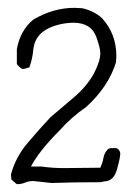

<svg xmlns="http://www.w3.org/2000/svg" viewBox="-20 -853 356 490"><path d="M23 -383Q21 -384 9 -395L8 -408Q20 -452 49.5 -487Q79 -522 109 -554L169 -605Q199 -630 219 -664Q236 -697 236 -717Q236 -730 226 -758Q213 -795 167 -795Q144 -795 119 -787Q70 -771 65 -727Q63 -703 55 -681Q50 -680 46.5 -678.5Q43 -677 37 -677Q32 -679 29 -683Q28 -683 28 -684Q24 -687 23 -690V-728Q32 -776 65 -803Q116 -833 170 -833L190 -832Q220 -825 240 -807Q277 -767 277 -709L276 -694Q257 -632 200 -580Q162 -554 131 -519Q80 -468 59 -428H86Q113 -424 143 -424L236 -425Q242 -438 244 -450Q246 -462 255 -472Q260 -475 263 -475H277Q285 -472 287 -462Q287 -451 278.5 -420.5Q270 -390 245 -390L237 -388Q163 -388 112 -386L65 -391Q53 -391 44 -387Q35 -383 23 -383Z"/></svg>

Font: Yozai
Style: Regular
Weight: 400
Designer: LXGW / Y.OzVox
Foundry: LXGW / Y.OzVox
Version: Version 0.861;October 22, 2024